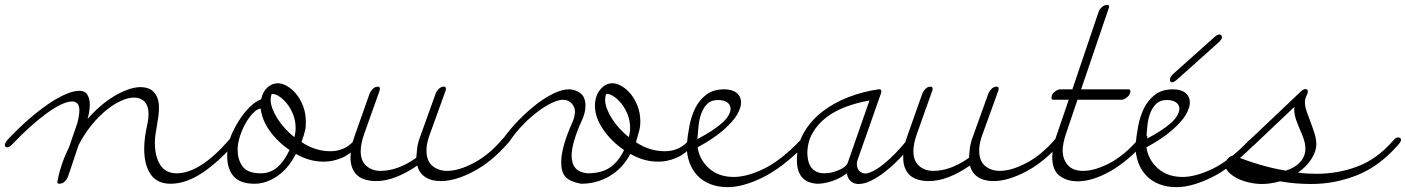

<svg xmlns="http://www.w3.org/2000/svg" viewBox="-41 -737 5792 791"><path d="M11 -144Q-2 -130 -11 -130Q-21 -130 -21 -140Q-21 -147 -10 -161Q33 -207 75.5 -244Q118 -281 156.5 -307.5Q195 -334 228.5 -348.5Q262 -363 287 -363Q309 -363 319 -346.5Q329 -330 329 -307Q329 -281 320 -247Q344 -275 372.5 -299.5Q401 -324 429.5 -341Q458 -358 486 -368Q514 -378 537 -378Q576 -378 595 -355Q614 -332 614 -294Q614 -277 611.5 -258Q609 -239 605.5 -220Q602 -201 599.5 -183Q597 -165 597 -150Q597 -93 619 -58Q641 -23 687 -23Q735 -23 789.5 -58Q844 -93 901 -159Q915 -175 925 -175Q930 -175 933.5 -172.5Q937 -170 937 -165Q937 -159 926 -146Q858 -68 791 -24Q724 20 662 20Q606 20 579.5 -19Q553 -58 553 -124Q553 -168 567 -230Q571 -249 571 -268Q571 -300 555 -317.5Q539 -335 511 -335Q488 -335 458.5 -322Q429 -309 398 -284Q367 -259 337 -222.5Q307 -186 283 -140L239 -9Q235 2 225.5 11Q216 20 203 20Q195 20 195 13Q195 10 196 8Q209 -61 244 -132L278 -231Q286 -263 286 -282Q286 -319 256 -319Q236 -319 208.5 -305.5Q181 -292 149 -268.5Q117 -245 81.5 -213Q46 -181 11 -144Z M1033 -290Q1018 -288 1001.5 -271Q985 -254 971 -229.5Q957 -205 947.5 -175.5Q938 -146 938 -121Q938 -78 959 -50.5Q980 -23 1033 -23Q1072 -23 1100.5 -47Q1129 -71 1152 -119Q1103 -152 1070.5 -197.5Q1038 -243 1033 -290ZM970 -277Q1003 -316 1035 -328Q1041 -359 1060.5 -376.5Q1080 -394 1104 -394Q1122 -394 1142.5 -382Q1163 -370 1180 -349Q1197 -328 1208 -299Q1219 -270 1219 -236Q1219 -225 1218.5 -217Q1218 -209 1216 -200Q1214 -191 1210.5 -179.5Q1207 -168 1201 -152Q1257 -114 1320 -114Q1378 -114 1416 -156Q1428 -171 1438 -171Q1443 -171 1446.5 -168.5Q1450 -166 1450 -161Q1450 -154 1439 -141Q1405 -103 1368 -87Q1331 -71 1293 -71Q1264 -71 1236 -78.5Q1208 -86 1178 -103Q1146 -41 1100 -10.5Q1054 20 1008 20Q949 20 922 -10Q895 -40 895 -95Q895 -146 918 -194Q941 -242 970 -277ZM1172 -172Q1174 -182 1175.5 -191Q1177 -200 1177 -209Q1177 -239 1167 -264.5Q1157 -290 1142 -309Q1127 -328 1110.5 -339Q1094 -350 1082 -350H1079H1078Q1078 -350 1080 -354Q1074 -340 1074 -326Q1074 -309 1081.5 -289Q1089 -269 1102 -248.5Q1115 -228 1133 -208Q1151 -188 1172 -172Z M2031 -166Q2044 -181 2055 -181Q2066 -181 2066 -171Q2066 -165 2056 -152Q1986 -71 1910.5 -31Q1835 9 1775 9Q1736 9 1711 -7.5Q1686 -24 1678 -55Q1633 -24 1590.5 -7.5Q1548 9 1508 9Q1487 9 1467.5 4Q1448 -1 1434 -12Q1420 -23 1411.5 -42Q1403 -61 1403 -88Q1403 -106 1406.5 -127.5Q1410 -149 1419 -174L1482 -352Q1486 -362 1495 -371Q1504 -380 1516 -380Q1524 -380 1524 -372Q1524 -367 1523 -364L1460 -187Q1445 -145 1445 -114Q1445 -74 1468.5 -53.5Q1492 -33 1527 -33Q1598 -33 1674 -87Q1675 -104 1677.5 -125.5Q1680 -147 1690 -174L1754 -352Q1758 -362 1767 -371Q1776 -380 1788 -380Q1796 -380 1796 -372Q1796 -367 1795 -364L1731 -187Q1716 -148 1716 -118Q1716 -74 1740.5 -53.5Q1765 -33 1801 -33Q1849 -33 1911.5 -66Q1974 -99 2031 -166Z M2059 -156Q2046 -137 2033 -137Q2022 -137 2022 -144Q2022 -151 2029 -162Q2059 -204 2095.5 -241.5Q2132 -279 2169 -307.5Q2206 -336 2241 -352.5Q2276 -369 2303 -369Q2328 -369 2349.5 -353.5Q2371 -338 2371 -301Q2371 -273 2357 -243Q2314 -148 2314 -96Q2314 -28 2380 -23Q2437 -23 2472 -47Q2507 -71 2530 -119Q2478 -154 2444 -203.5Q2410 -253 2410 -301Q2410 -341 2431.5 -367.5Q2453 -394 2482 -394Q2500 -394 2520.5 -382Q2541 -370 2558 -349Q2575 -328 2586 -299Q2597 -270 2597 -236Q2597 -215 2592 -197Q2587 -179 2579 -151Q2610 -131 2639 -122.5Q2668 -114 2698 -114Q2756 -114 2794 -156Q2806 -171 2816 -171Q2821 -171 2824.5 -168.5Q2828 -166 2828 -161Q2828 -154 2817 -141Q2783 -103 2746 -87Q2709 -71 2671 -71Q2642 -71 2614 -78.5Q2586 -86 2556 -103Q2524 -43 2470.5 -11.5Q2417 20 2354 20H2352Q2306 11 2288.5 -8.5Q2271 -28 2271 -68Q2271 -131 2318 -235Q2323 -246 2325 -256Q2327 -266 2328 -275Q2328 -295 2314.5 -310.5Q2301 -326 2278 -326Q2261 -326 2234.5 -314Q2208 -302 2177.5 -279.5Q2147 -257 2116 -225.5Q2085 -194 2059 -156ZM2550 -172Q2552 -182 2553.5 -191Q2555 -200 2555 -209Q2555 -239 2545 -264.5Q2535 -290 2520 -309Q2505 -328 2488.5 -339Q2472 -350 2460 -350H2457H2456Q2456 -350 2458 -354Q2452 -340 2452 -326Q2452 -309 2459.5 -289Q2467 -269 2480 -248.5Q2493 -228 2511 -208Q2529 -188 2550 -172Z M2832 -164Q2899 -199 2934 -230.5Q2969 -262 2969 -291Q2967 -308 2953 -316.5Q2939 -325 2917 -325Q2890 -325 2874 -310Q2858 -295 2849 -271.5Q2840 -248 2837 -219.5Q2834 -191 2832 -164ZM2996 -265Q2978 -235 2938.5 -200.5Q2899 -166 2833 -130Q2841 -78 2880.5 -43Q2920 -8 2982 -8Q3036 -8 3105.5 -41.5Q3175 -75 3254 -157Q3267 -170 3275 -170Q3280 -170 3283.5 -166.5Q3287 -163 3287 -159Q3287 -151 3274 -138Q3180 -44 3099.5 -5Q3019 34 2957 34Q2917 34 2885.5 21.5Q2854 9 2832.5 -13.5Q2811 -36 2799.5 -67.5Q2788 -99 2788 -136Q2791 -173 2798.5 -214.5Q2806 -256 2822.5 -290Q2839 -324 2868 -346.5Q2897 -369 2943 -369Q2976 -369 2994 -354Q3012 -339 3012 -314Q3012 -294 2996 -265Z M3691 -154Q3705 -170 3716 -170Q3727 -170 3727 -161Q3727 -153 3718 -143Q3691 -110 3662 -80.5Q3633 -51 3604 -28.5Q3575 -6 3547.5 7.5Q3520 21 3496 21Q3476 21 3463 8.5Q3450 -4 3448 -23Q3422 -3 3388.5 8.5Q3355 20 3327 20Q3242 16 3242 -78Q3242 -141 3271 -191Q3300 -241 3347.5 -277.5Q3395 -314 3455 -337Q3515 -360 3578 -369H3582Q3590 -369 3590 -361Q3590 -357 3589 -354L3492 -78Q3489 -70 3489 -64Q3489 -40 3501 -31Q3513 -22 3526 -22Q3558 -27 3602.5 -63.5Q3647 -100 3691 -154ZM3450 -63Q3450 -64 3451 -65L3541 -323Q3489 -314 3442.5 -296.5Q3396 -279 3361 -251.5Q3326 -224 3305.5 -187Q3285 -150 3285 -104Q3287 -60 3306 -41.5Q3325 -23 3354 -23Q3373 -23 3389.5 -27.5Q3406 -32 3419 -38Q3432 -44 3440 -51Q3448 -58 3450 -63Z M4308 -166Q4321 -181 4332 -181Q4343 -181 4343 -171Q4343 -165 4333 -152Q4263 -71 4187.5 -31Q4112 9 4052 9Q4013 9 3988 -7.5Q3963 -24 3955 -55Q3910 -24 3867.5 -7.5Q3825 9 3785 9Q3764 9 3744.5 4Q3725 -1 3711 -12Q3697 -23 3688.5 -42Q3680 -61 3680 -88Q3680 -106 3683.5 -127.5Q3687 -149 3696 -174L3759 -352Q3763 -362 3772 -371Q3781 -380 3793 -380Q3801 -380 3801 -372Q3801 -367 3800 -364L3737 -187Q3722 -145 3722 -114Q3722 -74 3745.5 -53.5Q3769 -33 3804 -33Q3875 -33 3951 -87Q3952 -104 3954.5 -125.5Q3957 -147 3967 -174L4031 -352Q4035 -362 4044 -371Q4053 -380 4065 -380Q4073 -380 4073 -372Q4073 -367 4072 -364L4008 -187Q3993 -148 3993 -118Q3993 -74 4017.5 -53.5Q4042 -33 4078 -33Q4126 -33 4188.5 -66Q4251 -99 4308 -166Z M4651 -166Q4664 -181 4675 -181Q4686 -181 4686 -171Q4686 -165 4676 -152Q4642 -113 4605.5 -82.5Q4569 -52 4533 -31.5Q4497 -11 4463 -0.5Q4429 10 4399 10Q4354 10 4324 -13Q4294 -36 4294 -90Q4294 -127 4310 -174L4362 -326H4300Q4291 -326 4291 -333Q4291 -350 4304.5 -359.5Q4318 -369 4326 -369H4377L4485 -688Q4488 -698 4498.5 -707.5Q4509 -717 4521 -717Q4528 -717 4528 -710Q4528 -707 4526 -701L4413 -369H4607Q4616 -369 4616 -362Q4616 -347 4602.5 -336.5Q4589 -326 4581 -326H4398L4351 -187Q4337 -145 4337 -117Q4337 -81 4358 -57Q4379 -33 4421 -33Q4470 -33 4531.5 -65.5Q4593 -98 4651 -166Z M4681 -164Q4748 -199 4783 -230.5Q4818 -262 4818 -291Q4816 -308 4802 -316.5Q4788 -325 4766 -325Q4739 -325 4723 -310Q4707 -295 4698 -271.5Q4689 -248 4686 -219.5Q4683 -191 4681 -164ZM4845 -265Q4827 -235 4787.5 -200.5Q4748 -166 4682 -130Q4690 -78 4729.5 -43Q4769 -8 4831 -8Q4885 -8 4954.5 -41.5Q5024 -75 5103 -157Q5116 -170 5124 -170Q5129 -170 5132.5 -166.5Q5136 -163 5136 -159Q5136 -151 5123 -138Q5029 -44 4948.5 -5Q4868 34 4806 34Q4766 34 4734.5 21.5Q4703 9 4681.5 -13.5Q4660 -36 4648.5 -67.5Q4637 -99 4637 -136Q4640 -173 4647.5 -214.5Q4655 -256 4671.5 -290Q4688 -324 4717 -346.5Q4746 -369 4792 -369Q4825 -369 4843 -354Q4861 -339 4861 -314Q4861 -294 4845 -265ZM4963 -585Q4974 -595 4983 -595Q4988 -595 4990.5 -591.5Q4993 -588 4993 -583Q4993 -574 4978 -561L4808 -409Q4795 -398 4788 -398Q4779 -398 4779 -409Q4779 -420 4793 -433Z M5123 -137Q5109 -125 5102 -125Q5098 -125 5095 -128.5Q5092 -132 5092 -136Q5092 -145 5106 -159L5316 -358Q5328 -370 5337 -370Q5347 -370 5347 -360Q5347 -353 5341 -341Q5335 -329 5335 -316Q5335 -298 5342.5 -277Q5350 -256 5358.5 -233.5Q5367 -211 5374.5 -187.5Q5382 -164 5382 -141Q5382 -115 5363 -84Q5344 -53 5307 -26Q5327 -23 5346 -22Q5365 -21 5383 -21Q5471 -21 5551 -51Q5631 -81 5696 -155Q5703 -163 5708 -167Q5713 -171 5719 -171Q5724 -171 5727.5 -168Q5731 -165 5731 -161Q5731 -154 5720 -141Q5642 -52 5550.5 -15.5Q5459 21 5362 21Q5330 21 5298 18.5Q5266 16 5232 10Q5193 21 5158 21Q5133 21 5106 15Q5079 9 5057 -2Q5035 -13 5020.5 -28Q5006 -43 5006 -62Q5006 -71 5017.5 -83.5Q5029 -96 5040 -96Q5042 -96 5042.5 -95.5Q5043 -95 5045 -95Q5097 -74 5149.5 -58.5Q5202 -43 5256 -34Q5293 -45 5315 -69Q5337 -93 5337 -124Q5337 -144 5330 -164Q5323 -184 5314 -204.5Q5305 -225 5298 -245.5Q5291 -266 5291 -287Q5291 -290 5291.5 -292.5Q5292 -295 5292 -297Z"/></svg>

Font: Discipuli Britannica
Style: Regular
Weight: 400
Designer: Peter Wiegel
Foundry: Peter Wiegel
Version: Version 0.001 2009